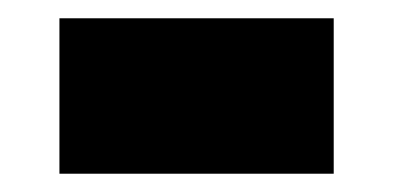

<svg xmlns="http://www.w3.org/2000/svg" viewBox="-20 -394 430 210"><path d="M45 -204V-374H345V-204Z"/></svg>

Font: Montserrat-Alt1 Black
Style: Regular
Weight: 900
Designer: Differentunic
Foundry: Differentunic
Version: Version 7.222